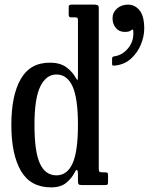

<svg xmlns="http://www.w3.org/2000/svg" viewBox="-20 -800 662 830"><path d="M29 -260Q29 -387.5 69.8 -458.5Q110.5 -529.5 196 -529Q240.5 -529 267.2 -509Q294 -489 308 -462.5Q313.5 -453 315.2 -454.8Q317 -456.5 317 -476.5V-711.5Q317 -721.5 314 -723.2Q311 -725 301 -725H286Q277 -725 277 -737.5V-770.5Q277 -780 288.5 -780H387.5Q397 -780 402 -777.5Q407 -775 407 -765V-71Q407 -60 410.2 -57.5Q413.5 -55 424.5 -55H431Q440.5 -55 443.8 -53.2Q447 -51.5 447 -42V-14.5Q447 -5 445 -2.5Q443 0 434 0H334Q323 0 320 -3.5Q317 -7 317 -18V-48.5Q317 -61.5 313.2 -64.8Q309.5 -68 304 -56.5Q290 -29 266 -9.5Q242 10 201 10Q112 10 70.5 -61.2Q29 -132.5 29 -260ZM129 -260Q129 -144.5 152.5 -93.2Q176 -42 224 -42Q270 -42 293.5 -93.2Q317 -144.5 317 -260Q317 -375.5 293.5 -426.8Q270 -478 224 -478Q180 -478 154.5 -426.8Q129 -375.5 129 -260ZM466.5 -721Q466.5 -746 485.8 -763Q505 -780 533.5 -780Q563 -780 583.2 -755.5Q603.5 -731 603.5 -676Q603.5 -642.5 588.8 -607Q574 -571.5 545.8 -546Q517.5 -520.5 476 -516.5Q470.5 -516 467.5 -516.8Q464.5 -517.5 464.5 -524V-545.5Q464.5 -552.5 468 -554.5Q471.5 -556.5 477 -557Q511 -562.5 535.5 -593.5Q560 -624.5 556 -667.5Q555.5 -673.5 552.2 -672Q549 -670.5 545 -668Q539 -664 533.2 -663Q527.5 -662 519.5 -662Q495 -662 480.8 -679.2Q466.5 -696.5 466.5 -721Z"/></svg>

Font: Besley* Condensed
Style: Regular
Weight: 400
Width: 3
Designer: Owen Earl
Foundry: indestructible type*
Version: Version 3.000; ttfautohint (v1.8.3)